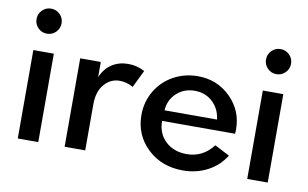

<svg xmlns="http://www.w3.org/2000/svg" viewBox="-74 -837 1596 995"><g transform="rotate(10 724.5 -339.0)"><path d="M74.5 -580.3Q55.2 -599.6 55.2 -627Q55.2 -654.3 74.5 -673.6Q93.8 -692.9 121.1 -692.9Q148.4 -692.9 167.7 -673.6Q187 -654.3 187 -627Q187 -599.6 167.7 -580.3Q148.4 -561 121.1 -561Q93.8 -561 74.5 -580.3ZM66.9 0V-465.3H174.8V0Z M313.5 0V-465.3H421.9V-385.7Q442.4 -433.1 479.5 -456.5Q516.6 -480 563.5 -480Q611.8 -480 651.4 -458L606.9 -366.7Q572.8 -386.2 535.6 -386.2Q487.8 -386.2 454.8 -347.9Q421.9 -309.6 421.9 -242.2V0Z M676.8 -231.4Q676.8 -300.8 710.7 -358.2Q744.6 -415.5 803 -447.8Q861.3 -480 931.2 -480Q1032.7 -480 1102.8 -410.9Q1172.9 -341.8 1172.9 -242.7Q1172.9 -236.3 1171.9 -219.7H787.6Q787.6 -154.3 830.6 -113.3Q873.5 -72.3 942.9 -72.3Q1027.3 -72.3 1081.5 -143.1L1159.7 -102.5Q1126.5 -47.4 1067.6 -16.4Q1008.8 14.6 937.5 14.6Q825.2 14.6 751 -55.9Q676.8 -126.5 676.8 -231.4ZM790.5 -275.9H1066.9Q1060.1 -332.5 1021.7 -367.7Q983.4 -402.8 928.2 -402.8Q872.1 -402.8 833.3 -367.2Q794.4 -331.5 790.5 -275.9Z M1282 -580.3Q1262.7 -599.6 1262.7 -627Q1262.7 -654.3 1282 -673.6Q1301.3 -692.9 1328.6 -692.9Q1356 -692.9 1375.2 -673.6Q1394.5 -654.3 1394.5 -627Q1394.5 -599.6 1375.2 -580.3Q1356 -561 1328.6 -561Q1301.3 -561 1282 -580.3ZM1274.4 0V-465.3H1382.3V0Z"/></g></svg>

Font: Spartan MB SemBd
Style: Regular
Weight: 600
Designer: Matt Bailey, Mirko Velimirovic
Foundry: Matt Bailey
Version: Version 1.005